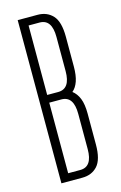

<svg xmlns="http://www.w3.org/2000/svg" viewBox="-115 -791 530 841"><g transform="rotate(-15 150.0 -370.0)"><path d="M145 -740Q188 -740 214 -711.5Q240 -683 240 -615V-480Q240 -440 231 -414Q222 -388 205 -374Q224 -360 234.5 -334Q245 -308 245 -265V-125Q245 -57 219 -28.5Q193 0 150 0H55V-740ZM95 -35H150Q205 -35 205 -115V-275Q205 -355 150 -355H95ZM145 -390Q200 -390 200 -470V-625Q200 -705 145 -705H95V-390Z"/></g></svg>

Font: Exetegue Light
Style: Regular
Weight: 300
Designer: Fábio Duarte Martins
Foundry: Fábio Duarte Martins
Version: Version 0.001